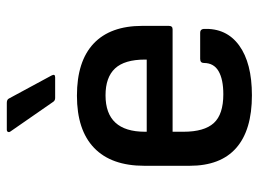

<svg xmlns="http://www.w3.org/2000/svg" viewBox="-118 -630 760 564"><g transform="rotate(-90 262.0 -348.0)"><path d="M264 12Q162 12 109.5 -34Q57 -80 57 -171V-304Q57 -401 109.5 -451.5Q162 -502 263 -502Q364 -502 416 -453Q468 -404 468 -310V-232Q468 -221 458 -221H157V-189Q157 -128 182.5 -100Q208 -72 267 -72Q311 -72 335 -86Q359 -100 359 -129Q359 -140 371 -140H448Q458 -140 459 -130Q462 -63 410.5 -25.5Q359 12 264 12ZM157 -297H369V-302Q369 -362 343 -390Q317 -418 264 -418Q157 -418 157 -302ZM256 -566Q248 -566 244 -573L158 -697Q155 -701 156.5 -704.5Q158 -708 163 -708H242Q252 -708 255 -701L322 -577Q328 -566 317 -566Z"/></g></svg>

Font: Sofia Sans SemiBold
Style: Regular
Weight: 600
Designer: Botio Nikoltchev, Ani Petrova
Foundry: lettersoup
Version: Version 4.101; ttfautohint (v1.8.4.7-5d5b)